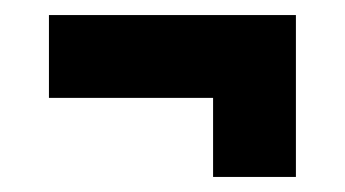

<svg xmlns="http://www.w3.org/2000/svg" viewBox="-20 -314 458 255"><path d="M263 -79V-184H45V-294H373V-79Z"/></svg>

Font: Saira Ultra Condensed ExtraBold
Style: Regular
Weight: 800
Width: 1
Designer: Hector Gatti with collaboration of the Omnibus-Type team
Foundry: Omnibus-Type
Version: Version 1.001; ttfautohint (v1.8)